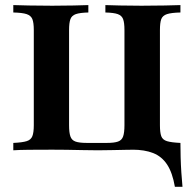

<svg xmlns="http://www.w3.org/2000/svg" viewBox="-20 -591 762 755"><path d="M32.3 0V-29Q67.7 -30.6 84.7 -35.9Q101.6 -41.1 107.3 -55.6Q112.9 -70.2 112.9 -98.4V-472.6Q112.9 -501.6 107.3 -515.7Q101.6 -529.8 84.7 -535.5Q67.7 -541.1 32.3 -541.9V-571Q54 -570.2 93.5 -569.4Q133.1 -568.5 185.5 -568.5Q232.3 -568.5 269.4 -569.4Q306.5 -570.2 327.4 -571V-541.9Q294.4 -541.1 278.2 -535.5Q262.1 -529.8 256.9 -515.7Q251.6 -501.6 251.6 -472.6V-98.4Q251.6 -69.4 256.9 -54.4Q262.1 -39.5 277 -34.3Q291.9 -29 321.8 -29H400Q429 -29 444 -34.3Q458.9 -39.5 464.1 -54.4Q469.4 -69.4 469.4 -98.4V-472.6Q469.4 -501.6 464.1 -515.7Q458.9 -529.8 443.1 -535.5Q427.4 -541.1 394.4 -541.9V-571Q415.3 -570.2 452 -569.4Q488.7 -568.5 536.3 -568.5Q588.7 -568.5 628.2 -569.4Q667.7 -570.2 689.5 -571V-541.9Q654 -541.1 636.7 -535.5Q619.4 -529.8 614.1 -515.7Q608.9 -501.6 608.9 -472.6V-98.4Q608.9 -70.2 614.1 -55.6Q619.4 -41.1 636.7 -35.9Q654 -30.6 689.5 -29V0Q667.7 -1.6 628.2 -2Q588.7 -2.4 536.3 -2.4Q510.5 -2.4 481.9 -2Q453.2 -1.6 423.8 -0.8Q394.4 0 365.3 0Q334.7 0 302.8 -0.8Q271 -1.6 241.1 -2Q211.3 -2.4 185.5 -2.4Q133.1 -2.4 93.5 -2Q54 -1.6 32.3 0ZM667.7 143.5Q658.1 87.9 637.1 56Q616.1 24.2 582.3 10.9Q548.4 -2.4 500.8 -2.4L562.9 -21L673.4 -29H689.5Q689.5 -3.2 690.3 27Q691.1 57.3 693.1 87.1Q695.2 116.9 697.6 143.5Z"/></svg>

Font: Playfair 5pt SemiExpanded Light ExtraBold
Style: Regular
Weight: 800
Version: Version 2.001;gftools[0.9.30]